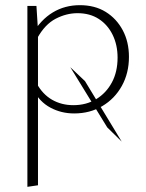

<svg xmlns="http://www.w3.org/2000/svg" viewBox="-20 -434 564 743"><path d="M267 5Q217 5 175 -17.5Q133 -40 109 -86L122 -111Q145 -69 181.5 -48Q218 -27 264 -27Q314 -27 352.5 -50.5Q391 -74 413 -115Q435 -156 435 -211Q435 -260 416 -299Q397 -338 362.5 -360.5Q328 -383 280 -383Q237 -383 195.5 -361.5Q154 -340 124 -286L104 -301Q138 -358 184.5 -386Q231 -414 289 -414Q347 -414 389 -388Q431 -362 455 -317Q479 -272 479 -214Q479 -151 451.5 -101.5Q424 -52 376 -23.5Q328 5 267 5ZM86 289V-411H121L127 -317V283ZM395 59 252 -174 309 -120 451 114Z"/></svg>

Font: Ysabeau Infant ExtraLight
Style: Regular
Weight: 250
Designer: Christian Thalmann (Catharsis Fonts)
Version: Version 2.001;gftools[0.9.30]; featfreeze: ss01,ss02,lnum